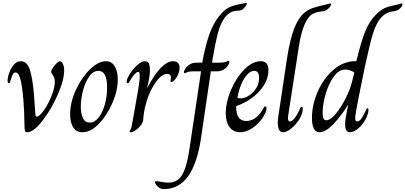

<svg xmlns="http://www.w3.org/2000/svg" viewBox="-20 -895 2774 1314"><path d="M147 -50Q147 -121 140 -212Q131 -315 118.5 -357Q106 -399 87 -399Q74 -399 68 -387Q62 -375 52 -343Q48 -326 40 -326Q32 -326 32 -341Q32 -366 43.5 -398Q55 -430 75.5 -453Q96 -476 122 -476Q168 -476 186.5 -411Q205 -346 213 -241Q218 -175 219.5 -148Q221 -121 222 -114Q223 -97 231 -97Q250 -97 280 -139.5Q310 -182 332.5 -238.5Q355 -295 355 -335Q355 -353 350.5 -364Q346 -375 338 -386Q330 -397 330 -403Q330 -418 354 -447Q378 -476 391 -476Q401 -476 410 -458.5Q419 -441 419 -412Q419 -346 374 -244.5Q329 -143 269 -66.5Q209 10 166 10Q157 10 153.5 5.5Q150 1 148.5 -14Q147 -29 147 -50Z M460 -113Q460 -194 499 -279Q538 -364 595.5 -420Q653 -476 705 -476Q744 -476 765 -441.5Q786 -407 786 -351Q786 -276 749.5 -191Q713 -106 657 -48Q601 10 545 10Q503 10 481.5 -22.5Q460 -55 460 -113ZM713 -296Q713 -410 654 -410Q617 -410 589.5 -370Q562 -330 547.5 -272.5Q533 -215 533 -165Q533 -117 547.5 -86.5Q562 -56 594 -56Q627 -56 654 -89.5Q681 -123 697 -178.5Q713 -234 713 -296Z M867 5Q867 2 873 -8Q879 -18 882 -36Q886 -57 889 -74.5Q892 -92 895 -107Q920 -244 928.5 -298.5Q937 -353 936 -378Q936 -391 934 -397Q932 -403 925 -403Q916 -403 902 -388Q888 -373 876 -353Q871 -344 867 -337.5Q863 -331 860.5 -328Q858 -325 855 -325Q851 -325 849 -328Q847 -331 847 -336Q847 -355 868.5 -389Q890 -423 919.5 -449.5Q949 -476 972 -476Q991 -476 998.5 -461Q1006 -446 1006 -414Q1006 -370 987 -295H989Q1084 -476 1165 -476Q1186 -476 1197.5 -464.5Q1209 -453 1209 -432Q1209 -410 1199.5 -387Q1190 -364 1176.5 -349Q1163 -334 1152 -334Q1145 -334 1147 -343Q1150 -357 1150 -365Q1150 -389 1124 -389Q1093 -389 1062 -353Q1031 -317 1007.5 -265Q984 -213 975 -170Q963 -124 960 -74Q958 -55 942.5 -35.5Q927 -16 907 -3Q887 10 876 10Q872 10 869.5 8.5Q867 7 867 5Z M1059 381Q1040 362 1040 350Q1040 345 1048 345Q1059 345 1072 348Q1112 355 1132 355Q1175 355 1202.5 331Q1230 307 1247.5 255.5Q1265 204 1278 115L1356 -407H1303Q1275 -407 1261 -400.5Q1247 -394 1245 -394Q1239 -394 1239 -402Q1239 -411 1245 -420Q1257 -440 1277 -453Q1297 -466 1323 -466H1365L1366 -477Q1386 -582 1411.5 -656.5Q1437 -731 1480 -785Q1516 -830 1549 -845Q1582 -860 1623 -867Q1645 -871 1653 -873Q1661 -875 1664 -875Q1669 -875 1669 -870Q1669 -858 1649 -839Q1639 -828 1630.5 -825Q1622 -822 1607 -822Q1578 -821 1556 -808.5Q1534 -796 1515 -770Q1486 -728 1469 -660.5Q1452 -593 1436 -497L1431 -466H1485Q1512 -466 1526.5 -472.5Q1541 -479 1544 -479Q1550 -479 1550 -471Q1550 -465 1544 -453Q1516 -407 1466 -407H1423L1355 55Q1303 399 1103 399Q1089 399 1079.5 395.5Q1070 392 1059 381Z M1525 -120Q1525 -194 1560.5 -278.5Q1596 -363 1652 -419.5Q1708 -476 1765 -476Q1817 -476 1817 -413Q1817 -362 1787 -313Q1757 -264 1706.5 -226.5Q1656 -189 1596 -169Q1596 -115 1613.5 -91Q1631 -67 1665 -67Q1701 -67 1731 -90Q1761 -113 1782 -153Q1785 -159 1788 -163Q1791 -167 1796 -167Q1804 -167 1804 -155Q1804 -128 1777 -88Q1750 -48 1708 -19Q1666 10 1623 10Q1578 10 1551.5 -24.5Q1525 -59 1525 -120ZM1753 -363Q1753 -410 1720 -410Q1693 -410 1668.5 -381Q1644 -352 1627.5 -309Q1611 -266 1605 -226Q1611 -222 1628 -222Q1654 -222 1683.5 -240.5Q1713 -259 1733 -291Q1753 -323 1753 -363Z M1881 -55Q1881 -74 1885 -100L1944 -494Q1965 -630 1995 -704Q2025 -778 2067 -811Q2091 -830 2117 -839Q2143 -848 2197 -861Q2222 -866 2229 -869Q2236 -872 2238 -872Q2245 -872 2245 -864Q2245 -860 2240.5 -852Q2236 -844 2226 -835Q2215 -825 2205 -821.5Q2195 -818 2181 -817Q2123 -811 2097 -781Q2048 -725 2025 -574L1952 -103Q1951 -96 1951 -86Q1951 -64 1964 -64Q1994 -64 2034 -153Q2038 -164 2045 -164Q2052 -164 2052 -150Q2052 -117 2028.5 -79Q2005 -41 1973 -15.5Q1941 10 1917 10Q1898 10 1889.5 -8.5Q1881 -27 1881 -55Z M2115 -88Q2115 -179 2155 -269.5Q2195 -360 2263 -418Q2331 -476 2409 -476H2419Q2452 -614 2481 -684Q2510 -754 2558 -800Q2590 -830 2616 -841Q2642 -852 2687 -861Q2707 -865 2715.5 -868.5Q2724 -872 2727 -872Q2734 -872 2734 -864Q2734 -851 2715 -835Q2705 -826 2696.5 -823Q2688 -820 2680 -819Q2672 -818 2668 -817Q2616 -810 2580 -765Q2553 -730 2532.5 -665Q2512 -600 2477 -438Q2419 -158 2412 -103Q2411 -96 2411 -86Q2411 -64 2424 -64Q2440 -64 2454.5 -85.5Q2469 -107 2485 -143Q2491 -154 2496 -154Q2502 -154 2502 -143L2500 -126Q2492 -91 2470.5 -59.5Q2449 -28 2422.5 -9Q2396 10 2374 10Q2342 10 2342 -43Q2342 -63 2346 -91L2363 -179H2362Q2325 -115 2268 -52.5Q2211 10 2166 10Q2115 10 2115 -88ZM2389 -335 2405 -399Q2375 -419 2342 -419Q2299 -419 2263.5 -369.5Q2228 -320 2208 -249.5Q2188 -179 2188 -122Q2188 -97 2193.5 -84.5Q2199 -72 2213 -72Q2241 -72 2277.5 -115.5Q2314 -159 2345.5 -222Q2377 -285 2389 -335Z"/></svg>

Font: Charm
Style: Regular
Weight: 400
Designer: Katatrad Aksorn Co.,Ltd.
Foundry: Cadson Demak Co.,Ltd.
Version: Version 1.001